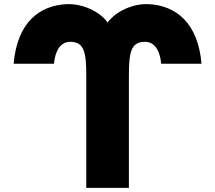

<svg xmlns="http://www.w3.org/2000/svg" viewBox="-20 -844 1040 928"><path d="M759 -536H954C937 -735 829 -818 697 -824C624 -827 541 -791 500 -735C462 -790 376 -827 303 -824C171 -818 63 -736 46 -536H241C249 -620 287 -642 319 -642C389 -642 397 -588 397 -475V64H603V-475C603 -588 611 -642 681 -642C713 -642 751 -620 759 -536Z"/></svg>

Font: LINE Seed JP_OTF ExtraBold
Style: Regular
Weight: 800
Designer: LY Corporation & Fontrix & Fontworks
Version: Version 1.013